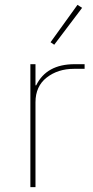

<svg xmlns="http://www.w3.org/2000/svg" viewBox="-20 -770 381 790"><path d="M203.1 -585.9 188 -596.2 298.8 -750 317.9 -737.8ZM105 0V-505.9H126V-418.9H128.9Q171.4 -505.9 287.1 -505.9H328.1V-486.8H284.2Q218.3 -486.8 172.1 -450.9Q126 -415 126 -349.1V0Z"/></svg>

Font: Anuphan Thin
Style: Regular
Weight: 250
Designer: Mike Abbink, Paul van der Laan, Pieter van Rosmalen, Mint Tantisuwanna
Foundry: Bold Monday; Cadson Demak
Version: Version 3.002;hotconv 1.0.109;makeotfexe 2.5.65596